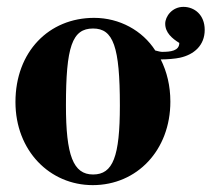

<svg xmlns="http://www.w3.org/2000/svg" viewBox="-20 -525 616 559"><path d="M576 -438C576 -482 546 -505 514 -505C481 -505 461 -477 461 -456C461 -430 481 -413 502 -400C502 -377 477 -374 452 -374C447 -374 440 -376 432 -378C395 -436 328 -473 254 -473C122 -473 25 -374 25 -228C25 -86 125 14 250 14C379 14 476 -88 476 -229C476 -275 466 -316 448 -352C466 -352 491 -354 504 -357C545 -366 576 -393 576 -438ZM329 -218C329 -69 309 -17 251 -17C193 -17 172 -73 172 -218C172 -389 190 -442 251 -442C310 -442 329 -389 329 -218Z"/></svg>

Font: XITS
Style: Bold
Weight: 700
Designer: MicroPress Inc., with final additions and corrections provided by Coen Hoffman, Elsevier (retired)
Version: Version 1.107